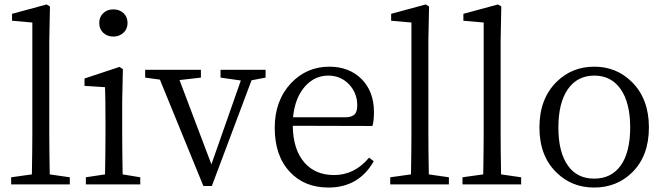

<svg xmlns="http://www.w3.org/2000/svg" viewBox="-20 -827 2982 861"><path d="M30 0V-32L123 -45Q125 -163 125 -228V-726L34 -734V-765L189 -807L204 -798L201 -644V-228Q201 -163 203 -45L293 -32V0Z M365 0V-32L451 -45Q453 -155 453 -228V-284Q453 -386 451 -436L359 -442V-475L516 -527L531 -517L528 -375V-228Q528 -155 530 -45L609 -32V0ZM488 -785Q516 -785 534 -768Q552 -751 552 -724Q552 -697 533.5 -680Q515 -663 488 -663Q461 -663 443 -680Q425 -697 425 -724Q425 -751 443 -768Q461 -785 488 -785Z M892 7 697 -470 631 -479V-514H881V-479L785 -468L928 -90L1060 -466L969 -479V-514H1171V-479L1108 -467L930 7Z M1453 14Q1345 14 1280 -56Q1212 -128 1212 -254Q1212 -376 1285 -454Q1355 -528 1457 -528Q1545 -528 1601 -473Q1657 -417 1657 -324Q1657 -283 1650 -262L1293 -263Q1294 -156 1346 -97Q1395 -42 1478 -42Q1570 -42 1635 -120L1656 -104Q1589 14 1453 14ZM1294 -301H1528Q1559 -301 1572 -316Q1582 -328 1582 -355Q1582 -409 1546 -448Q1508 -488 1452 -488Q1393 -488 1350 -442Q1303 -391 1294 -301Z M1730 0V-32L1823 -45Q1825 -163 1825 -228V-726L1734 -734V-765L1889 -807L1904 -798L1901 -644V-228Q1901 -163 1903 -45L1993 -32V0Z M2054 0V-32L2147 -45Q2149 -163 2149 -228V-726L2058 -734V-765L2213 -807L2228 -798L2225 -644V-228Q2225 -163 2227 -45L2317 -32V0Z M2476 -53Q2399 -127 2399 -255.5Q2399 -384 2476 -460Q2545 -528 2645 -528Q2744 -528 2813 -460Q2890 -384 2890 -255.5Q2890 -127 2814 -53Q2745 14 2644.5 14Q2544 14 2476 -53ZM2763 -84Q2806 -144 2806 -255Q2806 -366 2763.5 -427Q2721 -488 2645 -488Q2569 -488 2526.5 -427Q2484 -366 2484 -255Q2484 -144 2527 -84Q2568 -26 2644.5 -26Q2721 -26 2763 -84Z"/></svg>

Font: GenRyuMin TW R
Style: Regular
Weight: 400
Version: Version 1.501;PS 1;hotconv 16.6.51;makeotf.lib2.5.65220